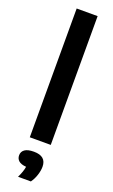

<svg xmlns="http://www.w3.org/2000/svg" viewBox="-197 -849 669 1132"><g transform="rotate(20 137.5 -283.0)"><path d="M71.5 0V-808H203V0ZM86 242.5Q106 201.5 110.5 171Q78 168.5 63.2 155.2Q48.5 142 48.5 121Q48.5 98 66.8 84.8Q85 71.5 124 71.5Q201.5 71.5 201.5 138Q201.5 162.5 192.2 191Q183 219.5 166.5 242.5Z"/></g></svg>

Font: Encode Sans Semi Expanded SemiBold
Style: Regular
Weight: 600
Width: 6
Designer: Multiple Designers
Foundry: Impallari Type
Version: Version 3.000; ttfautohint (v1.8.3) -l 8 -r 50 -G 200 -x 14 